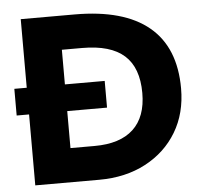

<svg xmlns="http://www.w3.org/2000/svg" viewBox="-51 -763 859 817"><g transform="rotate(-5 378.5 -355.0)"><path d="M67 0V-710H297Q507 -710 614 -621Q721 -532 721 -357Q721 -251 673 -171Q625 -91 539 -45.5Q453 0 340 0ZM230 -145H333Q442 -145 498.5 -197.5Q555 -250 555 -352Q555 -460 496.5 -512.5Q438 -565 317 -565H230ZM14 -303V-417H400V-303Z"/></g></svg>

Font: Livvic
Style: Bold
Weight: 700
Designer: Jacques Le Bailly, Baron von Fonthausen
Version: Version 1.001; ttfautohint (v1.8.2)